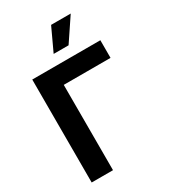

<svg xmlns="http://www.w3.org/2000/svg" viewBox="-223 -1038 1005 1142"><g transform="rotate(-30 279.5 -466.5)"><path d="M527.3 -585.9H206.1V0H59.6V-707H527.3ZM319.3 -932.6H454.1L348.6 -775.4H246.1Z"/></g></svg>

Font: Pretendard GOV
Style: Bold
Weight: 700
Designer: Base glyphs from Inter by Rasmus Andersson; Hangeul glyphs from Noto Sans CJK(Source Han Sans) by Jang Soo-young and Kan
Foundry: Kil Hyung-jin
Version: Version 1.309